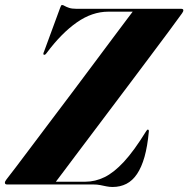

<svg xmlns="http://www.w3.org/2000/svg" viewBox="-46 -735 751 765"><path d="M326.5 0H-17.5Q-26.5 0 -26.5 -7Q-26.5 -9.5 -25 -12.8Q-23.5 -16 -20 -20.5Q-9.5 -33.5 16.2 -67.5Q42 -101.5 78 -149.5Q114 -197.5 156.5 -253.8Q199 -310 242.8 -368.2Q286.5 -426.5 327.8 -481.8Q369 -537 403 -582.5Q437 -628 460 -658.5Q483 -689 489.5 -697.5L503 -688.5H385.5Q321 -688.5 259.8 -645.5Q198.5 -602.5 140 -524Q136.5 -519 133.8 -517.5Q131 -516 128.5 -517Q126.5 -518 126.8 -521.2Q127 -524.5 129.5 -529.5L193.5 -703.5Q196.5 -710.5 197.5 -712.8Q198.5 -715 202 -715Q205.5 -715 211.8 -711.2Q218 -707.5 229 -703.8Q240 -700 257 -700H674.5Q680 -700 682.2 -698.5Q684.5 -697 684.5 -694Q684.5 -691 683 -688.2Q681.5 -685.5 679 -681.5Q657 -650.5 625.5 -608.5Q594 -566.5 557 -516.8Q520 -467 479.8 -413.8Q439.5 -360.5 399.8 -307.5Q360 -254.5 323 -205.5Q286 -156.5 255.2 -115.5Q224.5 -74.5 202.5 -45.2Q180.5 -16 170.5 -3L159.5 -11H294.5Q333 -11 370.2 -29Q407.5 -47 447.8 -90.5Q488 -134 535.5 -211Q538.5 -215.5 540 -217.2Q541.5 -219 543.5 -218.5Q545.5 -218.5 546.5 -216.2Q547.5 -214 547 -210.5Q541.5 -151.5 529.8 -110Q518 -68.5 500 -41.8Q482 -15 457.5 -2.5Q433 10 402.5 10Q390 10 378 7.5Q366 5 353.5 2.5Q341 0 326.5 0Z"/></svg>

Font: Fraunces 120pt
Style: Bold Italic
Weight: 700
Italic angle: -16°
Version: Version 1.000;[b76b70a41]